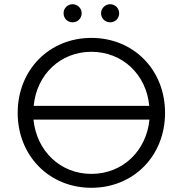

<svg xmlns="http://www.w3.org/2000/svg" viewBox="-20 -886 868 912"><path d="M414 6C614 6 764 -145 764 -350C764 -555 614 -706 414 -706C214 -706 64 -554 64 -350C64 -146 214 6 414 6ZM414 -60C267 -60 154 -168 139 -318H690C675 -168 562 -60 414 -60ZM503 -780C527 -780 546 -798 546 -823C546 -847 527 -866 503 -866C480 -866 460 -847 460 -823C460 -798 480 -780 503 -780ZM325 -780C348 -780 368 -798 368 -823C368 -847 348 -866 325 -866C301 -866 282 -847 282 -823C282 -798 301 -780 325 -780ZM140 -383C154 -533 268 -640 414 -640C561 -640 675 -533 689 -383Z"/></svg>

Font: Chess Sans
Style: Regular
Weight: 400
Designer: Wolf Bōese
Foundry: Wolf Bōese
Version: Version 7.223;Glyphs 3.3 (3306)